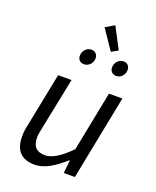

<svg xmlns="http://www.w3.org/2000/svg" viewBox="-156 -935 841 1037"><g transform="rotate(20 264.0 -416.5)"><path d="M273 -815 350 -702 388 -723 324 -845ZM200 -625C200 -604 214 -589 236 -589C263 -589 285 -612 285 -640C285 -663 270 -677 248 -677C222 -677 200 -654 200 -625ZM385 -625C385 -604 400 -589 422 -589C447 -589 469 -612 469 -640C469 -663 455 -677 433 -677C407 -677 385 -654 385 -625ZM399 0 495 -486H418L350 -142C291 -82 244 -55 207 -55C157 -55 134 -80 134 -130C134 -147 137 -161 142 -186L203 -486H126L64 -176C58 -150 56 -132 56 -109C56 -35 89 12 171 12C230 12 286 -27 339 -74H343L335 0Z"/></g></svg>

Font: Cambridge Sans Italic
Style: Regular
Weight: 400
Italic angle: -11°
Version: Version 2.000;PS 002.000;hotconv 1.0.88;makeotf.lib2.5.64775